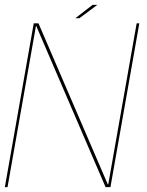

<svg xmlns="http://www.w3.org/2000/svg" viewBox="-29 -771 606 791"><path d="M-9 0H2L119 -663.5H120.5L406 0H426L545 -675H534L417 -11.5H415L129.5 -675H110ZM281.5 -696H298L372 -751H352.5Z"/></svg>

Font: Anybody Thin Thin
Style: Italic
Weight: 250
Italic angle: -10°
Version: Version 1.113;gftools[0.9.25]